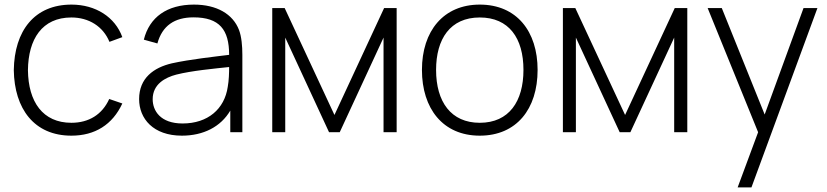

<svg xmlns="http://www.w3.org/2000/svg" viewBox="-20 -575 3596 835"><path d="M290.5 15C393 15 469.5 -33 512 -125L455 -144.5C424.5 -77 366.5 -41 290.5 -41C166 -41 103 -132 101.5 -270C103 -405 163 -499 290.5 -499C366.5 -499 428.5 -460 456 -393L512 -413.5C480.5 -501 395.5 -555 291 -555C130 -555 42.5 -441.5 40 -270C42.5 -102 128.5 15 290.5 15Z M1019.5 -444.5C993 -514 922.5 -555 823.5 -555C706.5 -555 630 -500.5 605.5 -402.5L664.5 -386C685.5 -463 739 -499.5 821.5 -499.5C934.5 -499.5 976.5 -446 976.5 -336.5C913 -328.5 806 -317 727 -299.5C648.5 -281 585 -235.5 585 -144C585 -59 646.5 15 771 15C864.5 15 940 -23.5 981.5 -94V0H1034V-336.5C1034 -375 1030.5 -415.5 1019.5 -444.5ZM774 -38C677 -38 644 -94 644 -143.5C644 -209.5 699 -238 746.5 -250.5C813.5 -267.5 910.5 -276.5 976.5 -283.5C976.5 -259.5 975.5 -224.5 970.5 -197.5C956.5 -101 884 -38 774 -38Z M1220.5 0V-411.5L1411 0H1457.5L1648 -411.5V0H1705V-540H1650.5L1434.5 -75L1218 -540H1164V0Z M2066.5 15C2226 15 2318 -100.5 2318 -271C2318 -438 2227.5 -555 2066.5 -555C1909 -555 1815 -440.5 1815 -271C1815 -103 1906 15 2066.5 15ZM2066.5 -41C1941.5 -41 1876.5 -132 1876.5 -271C1876.5 -405 1937.5 -499 2066.5 -499C2193 -499 2256.5 -409.5 2256.5 -271C2256.5 -134.5 2194 -41 2066.5 -41Z M2484.5 0V-411.5L2675 0H2721.5L2912 -411.5V0H2969V-540H2914.5L2698.5 -75L2482 -540H2428V0Z M3119 -540H3057.5L3277 0L3188 240H3248L3535 -540H3474.5L3305.5 -77Z"/></svg>

Font: Hauora Light
Style: Regular
Weight: 300
Designer: Wayne Shih
Foundry: WCYS
Version: Version 1.001;hotconv 1.0.109;makeotfexe 2.5.65596